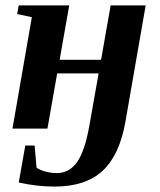

<svg xmlns="http://www.w3.org/2000/svg" viewBox="-20 -479 595 715"><path d="M522.5 -459 447.3 -26.9Q425.8 97.2 362.8 156.5Q299.8 215.8 182.6 215.8Q118.2 215.8 49.8 200.7L74.2 63H108.9L116.2 145.5Q128.9 154.3 149.4 159.9Q169.9 165.5 191.4 165.5Q238.8 165.5 267.6 123.8Q296.4 82 313 -12.2L347.2 -205.6H192.9L156.7 0H26.4L98.6 -415L43.9 -426.8L49.8 -459H237.8L202.1 -256.3H356.4L392.1 -459Z"/></svg>

Font: Tinos
Style: Bold Italic
Weight: 700
Italic angle: -16.333°
Designer: Steve Matteson
Foundry: Monotype Imaging Inc.
Version: Version 1.23